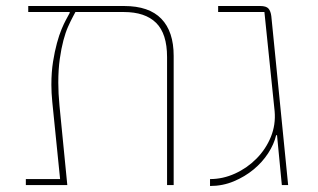

<svg xmlns="http://www.w3.org/2000/svg" viewBox="-20 -616 1059 639"><path d="M66 -20H180L154 -277Q151 -307 151 -334Q151 -376 156.5 -410.5Q162 -445 169.5 -472.5Q177 -500 185 -519Q193 -538 199 -549L212 -573V-576H74V-596H393Q476 -596 517 -553.5Q558 -511 558 -430V0H536V-426Q536 -504 499.5 -540Q463 -576 392 -576H231L222 -559Q215 -546 206.5 -527Q198 -508 191 -481.5Q184 -455 179 -420Q174 -385 174 -341Q174 -323 175 -304Q176 -285 178 -264L204 0H66Z M902 -166H899Q892 -136 872.5 -106Q853 -76 824 -52Q795 -28 758 -12.5Q721 3 679 3V-20Q722 -20 762.5 -38.5Q803 -57 834 -88.5Q865 -120 881.5 -160.5Q898 -201 894 -246L860 -576H706V-596H846Q866 -596 873.5 -587.5Q881 -579 883 -562L939 0H918Z"/></svg>

Font: IBM Plex Sans Hebrew Thin
Style: Regular
Weight: 100
Designer: Mike Abbink, Paul van der Laan, Pieter van Rosmalen, Yanek Iontef
Foundry: Bold Monday
Version: Version 1.2